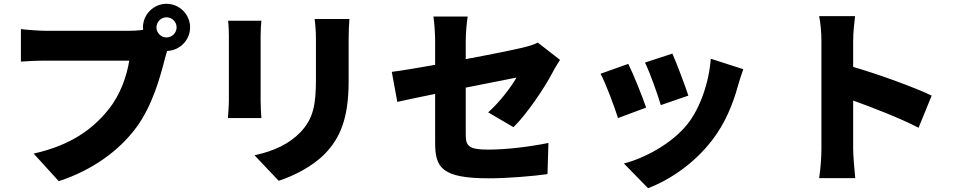

<svg xmlns="http://www.w3.org/2000/svg" viewBox="-20 -886 5040 1010"><path d="M803 -742C803 -771 827 -795 856 -795C885 -795 909 -771 909 -742C909 -713 885 -689 856 -689C827 -689 803 -713 803 -742ZM732 -742 733 -729C706 -725 678 -724 661 -724C599 -724 305 -724 220 -724C187 -724 121 -729 90 -733V-562C116 -564 171 -567 220 -567C305 -567 598 -567 660 -567C647 -487 614 -388 550 -309C471 -211 358 -123 157 -78L289 67C465 10 606 -93 696 -214C782 -330 823 -482 847 -576L859 -618C926 -620 980 -675 980 -742C980 -810 924 -866 856 -866C788 -866 732 -810 732 -742Z M1818 -786H1635C1639 -756 1642 -722 1642 -678C1642 -630 1642 -528 1642 -471C1642 -333 1628 -262 1561 -191C1501 -129 1423 -92 1319 -69L1446 65C1519 42 1624 -9 1691 -79C1767 -159 1814 -259 1814 -460C1814 -516 1814 -620 1814 -678C1814 -722 1816 -756 1818 -786ZM1355 -777H1180C1183 -752 1184 -717 1184 -698C1184 -646 1184 -424 1184 -359C1184 -328 1180 -285 1179 -265H1355C1353 -291 1351 -333 1351 -358C1351 -422 1351 -646 1351 -698C1351 -734 1353 -752 1355 -777Z M2926 -571 2809 -662C2787 -650 2760 -643 2728 -635C2682 -624 2560 -599 2430 -575V-671C2430 -708 2435 -768 2440 -799H2260C2265 -768 2269 -707 2269 -671V-545C2174 -528 2089 -514 2041 -508L2070 -350C2113 -360 2186 -375 2269 -392V-136C2269 -6 2301 52 2552 52C2650 52 2781 41 2860 30L2865 -134C2766 -114 2646 -99 2547 -99C2443 -99 2430 -120 2430 -179V-425L2697 -478C2670 -430 2609 -349 2548 -295L2681 -217C2748 -281 2846 -425 2889 -509C2899 -529 2916 -555 2926 -571Z M3517 -604 3373 -557C3400 -501 3442 -383 3456 -333L3601 -383C3586 -430 3537 -560 3517 -604ZM3890 -522 3719 -577C3710 -453 3663 -317 3597 -234C3514 -129 3368 -53 3262 -26L3389 104C3509 58 3635 -29 3728 -151C3794 -237 3836 -339 3862 -435C3869 -459 3876 -483 3890 -522ZM3285 -550 3139 -498C3166 -450 3214 -319 3231 -265L3379 -320C3359 -378 3313 -494 3285 -550Z M4301 -100C4301 -59 4296 8 4289 51H4479C4474 6 4468 -73 4468 -100V-357C4574 -319 4711 -266 4812 -214L4881 -383C4797 -424 4603 -495 4468 -534V-671C4468 -719 4474 -763 4478 -801H4289C4297 -763 4301 -711 4301 -671C4301 -586 4301 -188 4301 -100Z"/></svg>

Font: Noto Sans KR Black
Style: Regular
Weight: 900
Designer: Ryoko NISHIZUKA 西塚涼子 (kana, bopomofo & ideographs); Paul D. Hunt (Latin, Greek & Cyrillic); Sandoll Communications 산돌커뮤니
Foundry: Adobe
Version: Version 2.004;hotconv 1.0.118;makeotfexe 2.5.65603